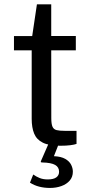

<svg xmlns="http://www.w3.org/2000/svg" viewBox="-20 -688 429 910"><path d="M339.4 -449.3H222.8L223.1 -128Q223.1 -100.5 228.7 -87.7Q234.2 -75 248 -71.4Q261.7 -67.9 286 -67.9H342.7V-6Q332.8 -2.3 313.6 0.2Q294.4 2.8 265.9 2.8Q212.3 2.8 182.8 -11.9Q153.3 -26.6 141.8 -55Q130.2 -83.4 130.2 -124.9V-449.3H46.2V-517H132.6L155 -667.5H222.8V-517.3H339.4ZM325.3 125.7Q325.3 150.7 310.4 167.9Q295.6 185.1 270.9 193.9Q246.2 202.8 217 202.8Q190.2 202.8 166.4 196.8Q142.7 190.8 122 177.7L137.5 139.1Q150.6 148.6 167.3 155.5Q184 162.4 206.1 162.4Q233.5 162.4 246.7 152.8Q260 143.2 260 125.9Q260 104.3 241.4 93.7Q222.8 83 180.2 82Q175.3 82 173.9 80.5Q172.6 79 174.1 75.3L210.5 -8.1H259.3L235.6 52.2Q269.8 53.8 289.3 65.1Q308.9 76.4 317.1 92.8Q325.3 109.1 325.3 125.7Z"/></svg>

Font: Public Sans Thin
Style: Regular
Weight: 100
Designer: The Public Sans project authors (U.S. Web Design System). Libre Franklin designed by Pablo Impallari and Rodrigo Fuenzal
Version: Version 1.008